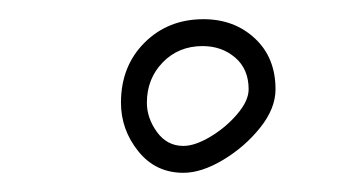

<svg xmlns="http://www.w3.org/2000/svg" viewBox="-20 -689 378 200"><path d="M267 -596Q267 -576 251 -556Q235 -536 212.5 -522.5Q190 -509 171 -509Q142 -509 124 -531.5Q106 -554 106 -582Q106 -620 130.5 -644.5Q155 -669 192 -669Q224 -669 245.5 -649Q267 -629 267 -596ZM239 -596Q239 -617 225 -629Q211 -641 191 -641Q166 -641 149.5 -624Q133 -607 133 -582Q133 -566 143.5 -551.5Q154 -537 171 -537Q183 -537 199 -546.5Q215 -556 227 -570Q239 -584 239 -596Z"/></svg>

Font: Ingrid Darling
Style: Regular
Weight: 400
Designer: Robert E. Leuschke
Foundry: Robert E. Leuschke
Version: Version 1.010; ttfautohint (v1.8.3)